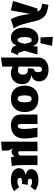

<svg xmlns="http://www.w3.org/2000/svg" viewBox="1420 -2313 1120 4000"><g transform="rotate(90 1980.0 -313.0)"><path d="M416 -494Q463 -293 493 -202.5Q523 -112 573 -40L380 20Q336 -59 313 -144.5Q290 -230 269 -381L197 20L0 -24L158 -534H222Q206 -568 187.5 -586Q169 -604 140 -614Q111 -624 58 -631L80 -762Q182 -749 245 -724Q308 -699 350.5 -645Q393 -591 416 -494Z M939 -430 950 -534H1116L1038 -266L1065 -178Q1073 -151 1088 -138.5Q1103 -126 1127 -124L1065 19Q1010 13 978 -9Q946 -31 935 -74L929 -98Q902 -36 862 -8Q822 20 764 20Q669 20 612 -54Q555 -128 555 -263Q555 -348 583 -414Q611 -480 663 -517Q715 -554 785 -554Q848 -554 887 -520.5Q926 -487 939 -430ZM752 -263Q752 -188 769.5 -154.5Q787 -121 812 -121Q842 -121 860 -154.5Q878 -188 892 -275Q877 -354 860.5 -383.5Q844 -413 815 -413Q787 -413 769.5 -376Q752 -339 752 -263ZM934 -839 882 -596H760L747 -853Z M1733 -210Q1733 -143 1704 -91Q1675 -39 1623.5 -9.5Q1572 20 1505 20Q1428 20 1368 -19V200L1179 227V-549Q1179 -616 1211.5 -664.5Q1244 -713 1301.5 -738.5Q1359 -764 1431 -764Q1508 -764 1563 -739Q1618 -714 1646.5 -670.5Q1675 -627 1675 -572Q1675 -509 1642.5 -466Q1610 -423 1543 -406Q1621 -398 1677 -355Q1733 -312 1733 -210ZM1534 -230Q1534 -289 1506.5 -311Q1479 -333 1434 -333H1402L1412 -462H1421Q1452 -462 1467.5 -485Q1483 -508 1483 -552Q1483 -629 1427 -629Q1399 -629 1383.5 -609.5Q1368 -590 1368 -551V-143Q1398 -129 1444 -129Q1486 -129 1510 -153.5Q1534 -178 1534 -230Z M2314 -266Q2314 -180 2280.5 -115Q2247 -50 2185 -15Q2123 20 2039 20Q1911 20 1837.5 -55Q1764 -130 1764 -268Q1764 -354 1797.5 -419Q1831 -484 1893 -519Q1955 -554 2039 -554Q2167 -554 2240.5 -479Q2314 -404 2314 -266ZM1967 -268Q1967 -189 1984 -155.5Q2001 -122 2039 -122Q2077 -122 2094 -156Q2111 -190 2111 -266Q2111 -345 2094 -378.5Q2077 -412 2039 -412Q2001 -412 1984 -378Q1967 -344 1967 -268Z M2865 -244Q2865 -154 2826 -94.5Q2787 -35 2724.5 -7.5Q2662 20 2589 20Q2492 20 2429 -32Q2366 -84 2366 -191V-534H2564V-190Q2564 -152 2574.5 -137Q2585 -122 2605 -122Q2633 -122 2650 -155Q2667 -188 2667 -259Q2667 -372 2640 -534H2834Q2848 -461 2856.5 -391.5Q2865 -322 2865 -244Z M3261 20Q3253 3 3248.5 -12.5Q3244 -28 3239 -57Q3199 6 3148 6Q3123 6 3102.5 -2Q3082 -10 3064 -32Q3092 10 3104.5 41.5Q3117 73 3117 123V207L2932 225V-534H3130V-173Q3130 -130 3163 -130Q3177 -130 3192.5 -141Q3208 -152 3221 -174V-534H3419V-184Q3419 -79 3442 0Z M3946 -487 3869 -389Q3839 -406 3813.5 -414Q3788 -422 3759 -422Q3734 -422 3718.5 -411Q3703 -400 3703 -380Q3703 -358 3717 -345Q3731 -332 3760 -332H3830L3812 -212H3752Q3718 -212 3702.5 -199.5Q3687 -187 3687 -165Q3687 -116 3760 -116Q3787 -116 3815 -124.5Q3843 -133 3880 -153L3960 -45Q3871 20 3727 20Q3619 20 3551.5 -23.5Q3484 -67 3484 -147Q3484 -266 3632 -284Q3504 -310 3504 -406Q3504 -474 3566.5 -514Q3629 -554 3731 -554Q3858 -554 3946 -487Z"/></g></svg>

Font: FiraGO Heavy
Style: Regular
Weight: 900
Designer: bBox Type
Foundry: bBox Type GmbH
Version: Version 1.001